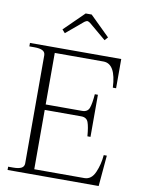

<svg xmlns="http://www.w3.org/2000/svg" viewBox="-98 -976 770 1042"><g transform="rotate(10 287.0 -455.0)"><path d="M195 -785 179 -803 288 -910H321L430 -803L414 -785L320 -864Q309 -871 305 -871Q299 -871 289 -864ZM535 -170 520 0H18V-18H46Q76 -18 91 -26Q106 -34 106 -52V-647Q106 -665 91 -673Q76 -681 46 -681H18V-700H521V-539H503Q497 -670 428 -670H160V-386H361Q391 -386 400 -410.5Q409 -435 413 -487H430V-255H413Q409 -307 400 -331.5Q391 -356 361 -356H160V-29H436Q475 -29 494.5 -74Q514 -119 518 -170Z"/></g></svg>

Font: Taviraj ExtraLight
Style: Regular
Weight: 200
Designer: Katatrad Team
Foundry: CadsonDemak
Version: Version 1.030